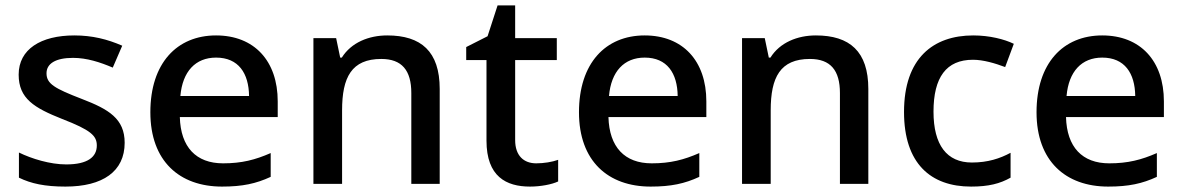

<svg xmlns="http://www.w3.org/2000/svg" viewBox="-20 -680 4373 710"><path d="M441 -152C441 -241 382 -276 283 -314C182 -353 152 -370 152 -409C152 -445 186 -466 250 -466C301 -466 350 -450 397 -430L432 -511C377 -535 321 -549 255 -549C131 -549 49 -498 49 -404C49 -315 107 -281 210 -240C316 -199 338 -178 338 -142C338 -100 305 -72 225 -72C165 -72 97 -93 50 -116V-23C95 -1 146 10 222 10C360 10 441 -46 441 -152Z M779 -549C634 -549 536 -446 536 -265C536 -84 644 10 801 10C877 10 927 -1 981 -26V-114C924 -89 874 -76 805 -76C705 -76 648 -136 645 -247H1007V-305C1007 -455 920 -549 779 -549ZM779 -467C862 -467 900 -409 901 -325H647C655 -416 703 -467 779 -467Z M1412 -549C1344 -549 1279 -523 1244 -467H1238L1223 -539H1139V0H1245V-272C1245 -394 1280 -462 1390 -462C1466 -462 1501 -420 1501 -336V0H1606V-351C1606 -490 1537 -549 1412 -549Z M1963 -76C1917 -76 1885 -104 1885 -162V-458H2039V-539H1885V-660H1820L1783 -546L1704 -506V-458H1779V-160C1779 -27 1852 10 1940 10C1979 10 2021 2 2044 -9V-89C2022 -81 1991 -76 1963 -76Z M2364 -549C2219 -549 2121 -446 2121 -265C2121 -84 2229 10 2386 10C2462 10 2512 -1 2566 -26V-114C2509 -89 2459 -76 2390 -76C2290 -76 2233 -136 2230 -247H2592V-305C2592 -455 2505 -549 2364 -549ZM2364 -467C2447 -467 2485 -409 2486 -325H2232C2240 -416 2288 -467 2364 -467Z M2997 -549C2929 -549 2864 -523 2829 -467H2823L2808 -539H2724V0H2830V-272C2830 -394 2865 -462 2975 -462C3051 -462 3086 -420 3086 -336V0H3191V-351C3191 -490 3122 -549 2997 -549Z M3571 10C3636 10 3678 -1 3717 -23V-115C3678 -94 3633 -79 3574 -79C3481 -79 3432 -144 3432 -267C3432 -394 3479 -459 3578 -459C3616 -459 3660 -446 3697 -432L3729 -518C3694 -535 3639 -549 3579 -549C3431 -549 3323 -465 3323 -266C3323 -75 3422 10 3571 10Z M4056 -549C3911 -549 3813 -446 3813 -265C3813 -84 3921 10 4078 10C4154 10 4204 -1 4258 -26V-114C4201 -89 4151 -76 4082 -76C3982 -76 3925 -136 3922 -247H4284V-305C4284 -455 4197 -549 4056 -549ZM4056 -467C4139 -467 4177 -409 4178 -325H3924C3932 -416 3980 -467 4056 -467Z"/></svg>

Font: Noto Sans Bassa Vah Medium
Style: Regular
Weight: 500
Designer: Monotype Design Team
Foundry: Monotype Imaging Inc.
Version: Version 2.002